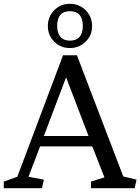

<svg xmlns="http://www.w3.org/2000/svg" viewBox="-35 -991 739 1011"><path d="M217 -854Q217 -903 250.5 -937Q284 -971 333 -971Q366 -971 392.5 -955.5Q419 -940 434.5 -913.5Q450 -887 450 -854Q450 -805 416 -771.5Q382 -738 333 -738Q284 -738 250.5 -771.5Q217 -805 217 -854ZM266 -854Q266 -817 283 -797Q300 -777 333 -777Q367 -777 384 -797Q401 -817 401 -854Q401 -932 333 -932Q266 -932 266 -854ZM684 -45 674 0H444V-35L515 -57L451 -220H176L115 -60L196 -45L186 0H-15V-35L56 -60L297 -700H370L614 -62ZM196 -275H431L313 -584Z"/></svg>

Font: Brawler
Style: Regular
Weight: 400
Designer: Oleg Frolov, Haley Fiege
Foundry: Oleg Frolov, Haley Fiege
Version: Version 1.101; ttfautohint (v1.8.3)